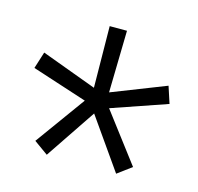

<svg xmlns="http://www.w3.org/2000/svg" viewBox="-69 -784 562 545"><g transform="rotate(15 212.0 -511.0)"><path d="M14.2 -541 29.8 -590.3 191.9 -530.3 189.9 -710.9H240.7L236.8 -528.8L395 -590.8L411.1 -541.5L248.5 -485.4L357.4 -341.8L315.9 -311L211.4 -460L111.8 -312L70.3 -341.8L176.3 -488.3Z"/></g></svg>

Font: Roboto Light
Style: Regular
Weight: 300
Designer: Google
Version: Version 2.137; 2017